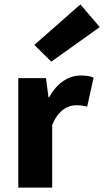

<svg xmlns="http://www.w3.org/2000/svg" viewBox="-20 -852 473 872"><path d="M63 0H217V-284C243 -350 288 -374 325 -374C347 -374 358 -372 376 -368L405 -499C391 -506 374 -509 345 -509C295 -509 240 -478 204 -411H200L189 -497H63ZM213 -572 433 -729 345 -832 136 -648Z"/></svg>

Font: Source Sans Pro
Style: Bold
Weight: 700
Designer: Paul D. Hunt
Foundry: Adobe Systems Incorporated
Version: Version 3.006;hotconv 1.0.111;makeotfexe 2.5.65597